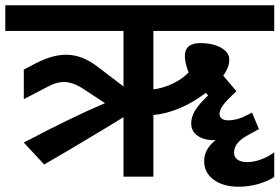

<svg xmlns="http://www.w3.org/2000/svg" viewBox="-30 -668 1057 726"><path d="M1007 -551H550V-330Q588 -335 623.5 -352Q659 -369 683 -394Q669 -431 669 -456Q669 -505 727 -505Q775 -505 806 -487.5Q837 -470 837 -442Q837 -413 814 -382L864 -323Q827 -289 813.5 -270.5Q800 -252 800 -237Q800 -226 808.5 -219.5Q817 -213 833 -213Q867 -213 903 -232L923 -242L949 -180L904 -155Q855 -128 855 -91Q855 -74 868 -64.5Q881 -55 905 -55Q930 -55 958 -65.5Q986 -76 1007 -92V1Q983 17 947.5 27.5Q912 38 872 38Q814 38 778 11.5Q742 -15 742 -59Q742 -104 785 -138Q743 -137 718 -154Q693 -171 693 -201Q693 -226 707.5 -250Q722 -274 757 -307L748 -317Q703 -282 652 -260Q601 -238 550 -233V0H437V-225L370 -184Q216 -91 137 -46L60 -129Q242 -225 367 -278L285 -332Q245 -358 212 -358Q183 -358 150 -340L60 -293V-405L106 -429Q168 -461 220 -461Q281 -461 340 -415L437 -341V-551H-10V-648H1007Z"/></svg>

Font: Madhuban Medium
Style: Regular
Weight: 500
Designer: jaikishan Patel
Foundry: MagicType
Version: Version 1.000